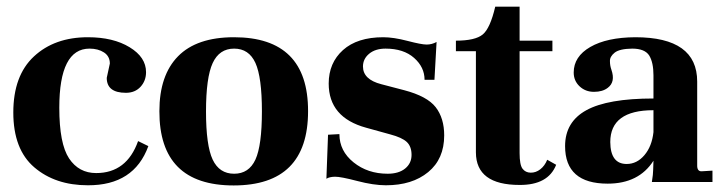

<svg xmlns="http://www.w3.org/2000/svg" viewBox="-20 -547 2172 577"><path d="M249 -400.9Q158.2 -400.9 158.2 -223.1Q158.2 -115.2 187.5 -71Q216.8 -26.9 269 -26.9Q360.8 -26.9 395 -123L425.8 -107.9Q382.8 10.3 244.1 9.8Q146 9.8 83 -44.2Q20 -98.1 20 -209Q20 -319.8 82 -377.4Q144 -435.1 244.1 -435.1Q320.3 -435.1 369.6 -405Q418.9 -375 418.9 -330.1Q418.9 -304.2 402.3 -286.1Q385.7 -268.1 358.4 -268.1Q300.8 -268.1 300.8 -313L310.1 -356Q310.1 -377.9 292.5 -389.4Q274.9 -400.9 249 -400.9Z M619.1 -357.4Q599.1 -314 599.1 -211.9Q599.1 -109.9 619.1 -67.4Q639.2 -24.9 683.6 -24.9Q728 -24.9 747.6 -67.4Q767.1 -109.9 767.1 -212.4Q767.1 -314.9 747.6 -357.9Q728 -400.9 683.6 -400.9Q639.2 -400.9 619.1 -357.4ZM459 -212.9Q459 -320.8 515.1 -377.9Q571.3 -435.1 683.1 -435.1Q906.2 -435.1 905.8 -212.9Q905.8 10.3 682.1 10.3Q458.5 10.3 459 -212.9Z M1145 -24.9Q1178.2 -24.9 1197.5 -40.5Q1216.8 -56.2 1216.8 -81.5Q1216.8 -106.9 1202.4 -120.4Q1188 -133.8 1152.8 -143.1L1080.6 -163.1Q967.8 -193.8 967.8 -295.9Q967.8 -357.9 1010.7 -396.5Q1053.7 -435.1 1131.8 -435.1Q1162.6 -435.1 1204.6 -424.1Q1246.6 -413.1 1262.2 -413.1Q1277.8 -413.1 1292 -420.9L1285.6 -307.1H1255.9Q1255.9 -345.2 1224.4 -373Q1192.9 -400.9 1138.7 -400.9Q1107.9 -400.9 1089.4 -385.5Q1070.8 -370.1 1070.8 -347.2Q1070.8 -308.1 1126 -293.9L1194.8 -275.9Q1263.7 -257.8 1289.3 -224.9Q1314.9 -191.9 1314.9 -140.1Q1314.9 -69.3 1266.8 -29.8Q1218.8 9.8 1139.6 9.8Q1102.5 9.8 1053.2 -3.2Q1003.9 -16.1 986.8 -15.9Q969.7 -15.6 960.9 -9.8L965.8 -142.1L1000 -144Q1000 -93.3 1042.5 -59.1Q1085 -24.9 1145 -24.9Z M1541.5 -526.9V-424.8H1640.1V-393.1H1541.5V-86.9Q1541.5 -51.8 1550.3 -40Q1559.1 -28.3 1574.7 -28.1Q1590.3 -27.8 1603.8 -38.3Q1617.2 -48.8 1624.5 -66.9L1651.4 -51.8Q1627.4 9.3 1541.5 8.8Q1410.6 8.8 1410.2 -88.9V-393.1H1350.1V-424.8Q1408.2 -424.8 1430.7 -443.4Q1453.1 -461.9 1468.3 -526.9Z M1863.3 -54.2Q1894 -54.2 1916.5 -80.6Q1939 -106.9 1943.8 -149.9V-215.8Q1814 -215.8 1814 -120.1Q1814.5 -54.2 1863.3 -54.2ZM2121.1 0H1939Q1942.9 -23.9 1942.9 -37.1L1943.8 -64Q1899.9 4.9 1806.2 4.9Q1678.2 4.9 1678.2 -107.9Q1678.2 -180.7 1742.2 -215.8Q1806.2 -251 1943.8 -251V-320.8Q1943.8 -358.9 1931.2 -379.9Q1918 -400.9 1879.9 -400.9Q1841.8 -400.4 1827.1 -388.7Q1812.5 -377 1813 -363.3Q1813 -349.6 1817.4 -337.4Q1830.1 -300.8 1806.6 -283.2Q1791 -271 1765.1 -271Q1739.3 -271 1721.7 -287.6Q1704.1 -304.2 1704.1 -329.1Q1704.1 -377 1753.9 -405.8Q1803.7 -434.6 1889.2 -435.1Q2075.2 -435.1 2075.2 -301.8V-50.8Q2074.7 -32.2 2087.9 -32.2L2121.1 -34.2Z"/></svg>

Font: Unna-Bold
Style: Bold
Weight: 700
Designer: Jorge de Buen U.
Foundry: Omnibus-Type
Version: Version 2.006;PS 002.006;hotconv 1.0.70;makeotf.lib2.5.58329